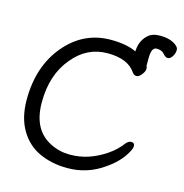

<svg xmlns="http://www.w3.org/2000/svg" viewBox="-119 -921 1010 1055"><g transform="rotate(15 385.5 -393.5)"><path d="M357 24Q269 24 198 -8.5Q127 -41 86 -111Q45 -181 45 -282Q45 -472 149 -595.5Q253 -719 408 -719Q499 -719 553 -692Q555 -753 594 -788Q618 -811 664 -811Q710 -811 740.5 -794.5Q771 -778 771 -758Q771 -739 759.5 -721Q748 -703 734 -703Q720 -703 706.5 -720Q693 -737 662 -737Q633 -737 633 -674V-632Q637 -626 637 -614Q637 -601 622.5 -582Q608 -563 594 -563Q579 -563 571 -575Q527 -643 410 -643Q292 -643 213 -546Q129 -447 129 -289Q129 -132 241 -77Q293 -51 351 -51Q408 -51 458 -68Q508 -85 554.5 -116.5Q601 -148 631 -189Q645 -206 661 -206Q680 -206 680 -187Q680 -172 665 -147Q631 -87 559 -39Q469 24 357 24Z"/></g></svg>

Font: ToneOZ-Pinyin-WenKai-Medium
Style: Medium
Weight: 700
Designer: Fontworks Inc.
Foundry: ToneOZ
Version: Version 0.240331